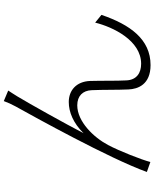

<svg xmlns="http://www.w3.org/2000/svg" viewBox="82 -888 835 1040"><g transform="rotate(-90 500.0 -368.5)"><path d="M529 -742 472 -766C464 -744 455 -724 443 -702C389 -605 161 -194 88 9L142 28C154 -19 202 -141 234 -201C275 -279 361 -368 449 -368C500 -368 529 -338 531 -290C534 -226 532 -152 535 -91C537 -39 562 29 667 29C807 29 886 -82 939 -237L897 -271C873 -174 800 -22 674 -22C625 -22 586 -46 584 -103C581 -156 583 -230 581 -298C578 -374 529 -414 467 -414C413 -414 353 -390 298 -334C351 -436 456 -624 497 -692C509 -712 522 -731 529 -742Z"/></g></svg>

Font: Noto Sans CJK SC Light
Style: Regular
Weight: 300
Designer: Ryoko NISHIZUKA 西塚涼子 (kana, bopomofo & ideographs); Paul D. Hunt (Latin, Greek & Cyrillic); Sandoll Communications 산돌커뮤니
Foundry: Adobe
Version: Version 2.004;hotconv 1.0.118;makeotfexe 2.5.65603